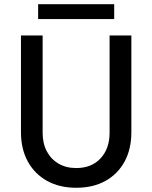

<svg xmlns="http://www.w3.org/2000/svg" viewBox="-20 -889 728 917"><path d="M343.8 7.8Q264.2 7.8 204.8 -25.1Q145.5 -58.1 112.8 -117.7Q80.1 -177.2 80.1 -257.8V-719.7H183.6V-254.9Q183.6 -204.1 203.6 -166.3Q223.6 -128.4 259.8 -107.4Q295.9 -86.4 343.8 -86.4Q417.5 -86.4 460.4 -132.8Q503.4 -179.2 503.4 -254.9V-719.7H607.4V-257.8Q607.4 -177.2 575.2 -117.7Q543 -58.1 483.9 -25.1Q424.8 7.8 343.8 7.8ZM162.1 -797.9V-869.1H525.4V-797.9Z"/></svg>

Font: Reddit Sans Medium
Style: Regular
Weight: 500
Designer: Stephen Hutchings
Foundry: Reddit
Version: Version 1.014